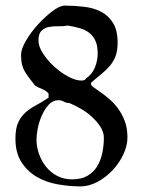

<svg xmlns="http://www.w3.org/2000/svg" viewBox="-20 -664 509 684"><path d="M211 -644Q245 -644 279 -640Q313 -636 339.5 -622.5Q366 -609 382.5 -582.5Q399 -556 399 -512Q399 -483 391.5 -463.5Q384 -444 371 -429Q358 -414 341.5 -400.5Q325 -387 306 -371Q304 -369 304 -365Q304 -360 313.5 -353Q323 -346 337.5 -336Q352 -326 369 -311.5Q386 -297 400.5 -277.5Q415 -258 424.5 -232.5Q434 -207 434 -175Q434 -145 419.5 -114Q405 -83 381 -57.5Q357 -32 327 -16Q297 0 267 0Q226 0 184.5 -7.5Q143 -15 110 -34.5Q77 -54 56 -87Q35 -120 35 -170Q35 -206 44.5 -227Q54 -248 70 -262.5Q86 -277 107.5 -288.5Q129 -300 153 -316V-331Q143 -342 129.5 -347Q116 -352 104 -360Q93 -375 84 -386.5Q75 -398 68.5 -409Q62 -420 58.5 -434Q55 -448 55 -469Q55 -489 72.5 -519Q90 -549 115 -576.5Q140 -604 166.5 -624Q193 -644 211 -644ZM117 -520Q117 -498 133.5 -473Q150 -448 173.5 -426.5Q197 -405 223.5 -391Q250 -377 270 -377Q283 -377 287 -385Q308 -399 318 -423.5Q328 -448 328 -473Q328 -501 320 -518.5Q312 -536 298 -547Q284 -558 264.5 -563.5Q245 -569 222 -573Q207 -570 188.5 -570.5Q170 -571 154.5 -568Q139 -565 128 -554.5Q117 -544 117 -520ZM110 -168Q110 -141 119 -115.5Q128 -90 144.5 -69.5Q161 -49 184.5 -37Q208 -25 237 -25Q270 -25 292 -38Q314 -51 326.5 -72Q339 -93 344.5 -119.5Q350 -146 350 -173Q350 -194 337 -213.5Q324 -233 305.5 -249.5Q287 -266 265.5 -278Q244 -290 227 -297Q216 -297 207.5 -302Q199 -307 188 -307Q168 -307 153.5 -291Q139 -275 129 -252.5Q119 -230 114.5 -206.5Q110 -183 110 -168Z"/></svg>

Font: Augsburger Schrift CAT
Style: Regular
Weight: 400
Designer: Peter Wiegel nach Roos&Junge Offenbach
Foundry: CAT-Fonts, Peter Wiegel
Version: Version 1.000